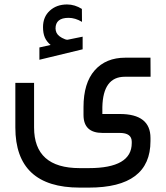

<svg xmlns="http://www.w3.org/2000/svg" viewBox="-20 -623 744 861"><path d="M207 -421.4Q189 -436.5 180.9 -455.3Q172.9 -474.1 172.9 -501.5Q172.9 -547.4 203.4 -575.2Q233.9 -603 280.8 -603Q298.3 -603 314.9 -597.9Q331.5 -592.8 347.2 -583L347.7 -524.9Q317.4 -543 287.6 -543Q229 -543 229 -495.1Q229.5 -484.4 233.6 -475.8Q237.8 -467.3 247.3 -460Q256.8 -452.6 272 -446.8Q274.9 -445.8 277.1 -445.3Q279.3 -444.8 281.7 -444.8Q282.2 -444.8 283 -444.8Q283.7 -444.8 284.2 -445.1Q284.7 -445.3 285.6 -445.3Q297.9 -447.8 320.3 -452.4Q342.8 -457 350.6 -458.5V-401.9L156.7 -355V-410.2ZM354.5 -142.6Q354.5 -250.5 404.5 -307.4Q454.6 -364.3 542 -364.3H654.8L655.3 -278.8H539.6Q441.9 -278.8 439 -142.6V-111.8H517.1Q654.8 -111.8 654.8 -4.4V9.8Q654.8 218.3 378.4 218.3H337.4Q48.8 218.3 48.8 -51.3V-251.5H132.8V-51.3Q132.8 130.9 337.4 130.9H378.4Q570.8 130.9 570.8 18.6V12.7Q570.8 -26.9 517.1 -26.9H439.9Q354.5 -26.9 354.5 -107.4Z"/></svg>

Font: Shabnam FD
Style: Regular
Weight: 400
Foundry: DejaVu fonts team - Redesigned by Saber Rastikerdar - Based on Vazir font
Version: Version 5.00;October 20, 2019;FontCreator 12.0.0.2547 64-bit